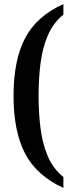

<svg xmlns="http://www.w3.org/2000/svg" viewBox="-20 -784 354 936"><path d="M289 132Q158 72 102 -36Q46 -144 46 -317Q46 -490 102 -597.5Q158 -705 289 -764V-713Q238 -671 212 -608.5Q186 -546 177 -471.5Q168 -397 168 -317Q168 -238 177 -162.5Q186 -87 212 -24.5Q238 38 289 79Z"/></svg>

Font: Noto Serif Ethiopic ExtraCondensed SemiBold
Style: Regular
Weight: 600
Width: 2
Designer: Monotype Design Team
Foundry: Monotype Imaging Inc.
Version: Version 2.102; ttfautohint (v1.8.4.7-5d5b)